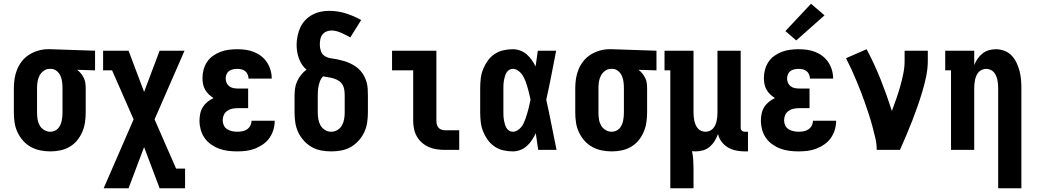

<svg xmlns="http://www.w3.org/2000/svg" viewBox="-20 -801 5540 1026"><path d="M249 8Q222 8 195 2.5Q168 -3 144.5 -16Q121 -29 103 -49.5Q85 -70 73.5 -94.5Q62 -119 58 -146Q54 -173 54 -200V-330Q54 -356 58 -381.5Q62 -407 72 -431Q82 -455 98.5 -475.5Q115 -496 137 -509.5Q159 -523 184.5 -530.5Q210 -538 236 -538Q239 -538 242.5 -538Q246 -538 250 -538L488 -530V-425L392 -428Q403 -420 412 -409Q421 -398 427.5 -385Q434 -372 436 -358Q438 -344 438 -330V-200Q438 -173 434 -146.5Q430 -120 419.5 -95.5Q409 -71 392 -50.5Q375 -30 352 -16.5Q329 -3 302.5 2.5Q276 8 249 8ZM249 -97Q260 -97 271 -101.5Q282 -106 289.5 -114Q297 -122 302 -132.5Q307 -143 309.5 -154.5Q312 -166 313 -177.5Q314 -189 314 -200V-330Q314 -346 312 -362.5Q310 -379 303.5 -394.5Q297 -410 284 -421Q271 -432 254 -433H250Q249 -433 247.5 -433Q246 -433 245 -433Q228 -433 213.5 -422.5Q199 -412 191 -396.5Q183 -381 180.5 -364Q178 -347 178 -330V-200Q178 -182 180.5 -164.5Q183 -147 191.5 -131.5Q200 -116 215.5 -106.5Q231 -97 249 -97Z M534 205 694 -163 579 -425H531V-530H667L750 -310L833 -530H966L806 -163L921 100H969V205H833L750 -15L667 205Z M1248 8Q1223 8 1198.5 5Q1174 2 1151 -6.5Q1128 -15 1107.5 -29.5Q1087 -44 1073 -64Q1059 -84 1052.5 -108Q1046 -132 1046 -156Q1046 -175 1050 -194Q1054 -213 1064 -229Q1074 -245 1089 -257Q1104 -269 1121 -277Q1107 -286 1095.5 -297Q1084 -308 1076 -322Q1068 -336 1065 -352Q1062 -368 1062 -384Q1062 -407 1068 -429Q1074 -451 1086.5 -470Q1099 -489 1118 -502.5Q1137 -516 1158 -524Q1179 -532 1202 -535Q1225 -538 1247 -538Q1270 -538 1292.5 -535Q1315 -532 1336.5 -523.5Q1358 -515 1376 -501Q1394 -487 1406.5 -468Q1419 -449 1425.5 -427Q1432 -405 1432 -382Q1432 -382 1432 -381.5Q1432 -381 1432 -381H1308Q1308 -381 1308 -381Q1308 -381 1308 -381Q1308 -392 1303.5 -403Q1299 -414 1290 -421Q1281 -428 1270 -430.5Q1259 -433 1247 -433Q1236 -433 1224.5 -430.5Q1213 -428 1204 -421.5Q1195 -415 1190.5 -404Q1186 -393 1186 -382Q1186 -370 1190.5 -359Q1195 -348 1204.5 -340.5Q1214 -333 1226 -330.5Q1238 -328 1250 -328H1306V-223H1250Q1235 -223 1220.5 -220Q1206 -217 1194 -208.5Q1182 -200 1176 -186.5Q1170 -173 1170 -158Q1170 -144 1176 -131Q1182 -118 1194 -110.5Q1206 -103 1220 -100Q1234 -97 1248 -97Q1261 -97 1274.5 -99.5Q1288 -102 1299.5 -109.5Q1311 -117 1317.5 -129.5Q1324 -142 1324 -156H1448Q1448 -131 1441 -107.5Q1434 -84 1420 -64Q1406 -44 1386 -30Q1366 -16 1343 -7Q1320 2 1296 5Q1272 8 1248 8Z M1750 8Q1723 8 1696 3Q1669 -2 1645.5 -15.5Q1622 -29 1603.5 -49.5Q1585 -70 1573.5 -94.5Q1562 -119 1558 -146Q1554 -173 1554 -200V-290Q1554 -310 1557 -330Q1560 -350 1568.5 -368Q1577 -386 1589.5 -401.5Q1602 -417 1618 -429Q1604 -440 1594 -455.5Q1584 -471 1577.5 -488.5Q1571 -506 1568 -524.5Q1565 -543 1565 -561Q1565 -585 1570 -608.5Q1575 -632 1584.5 -653.5Q1594 -675 1610.5 -692.5Q1627 -710 1648 -721.5Q1669 -733 1692 -738Q1715 -743 1739 -743Q1784 -743 1827.5 -729.5Q1871 -716 1910 -694L1852 -601Q1840 -608 1828 -614Q1816 -620 1803.5 -625.5Q1791 -631 1778 -634.5Q1765 -638 1751 -638Q1737 -638 1724 -632.5Q1711 -627 1702.5 -615.5Q1694 -604 1691.5 -590Q1689 -576 1689 -562Q1689 -545 1695 -527.5Q1701 -510 1716 -501Q1731 -492 1749 -489.5Q1767 -487 1784 -483.5Q1801 -480 1818 -475Q1835 -470 1851 -462.5Q1867 -455 1881.5 -445Q1896 -435 1907.5 -421.5Q1919 -408 1927 -392.5Q1935 -377 1939.5 -360Q1944 -343 1945 -325.5Q1946 -308 1946 -290V-200Q1946 -173 1942 -146Q1938 -119 1926.5 -94.5Q1915 -70 1896.5 -49.5Q1878 -29 1854.5 -15.5Q1831 -2 1804 3Q1777 8 1750 8ZM1750 -97Q1768 -97 1783.5 -106.5Q1799 -116 1807.5 -131.5Q1816 -147 1819 -164.5Q1822 -182 1822 -200V-290Q1822 -305 1820 -320Q1818 -335 1810.5 -348Q1803 -361 1790.5 -369Q1778 -377 1764 -381.5Q1750 -386 1735 -388Q1720 -390 1706 -393Q1696 -383 1691 -370Q1686 -357 1683 -344Q1680 -331 1679 -317.5Q1678 -304 1678 -290V-200Q1678 -182 1681 -164.5Q1684 -147 1692.5 -131.5Q1701 -116 1716.5 -106.5Q1732 -97 1750 -97Z M2358 0Q2337 0 2315 -3Q2293 -6 2273 -14.5Q2253 -23 2236 -37.5Q2219 -52 2208 -71Q2197 -90 2192.5 -111.5Q2188 -133 2188 -155V-425H2075V-530H2312V-155Q2312 -145 2314.5 -135.5Q2317 -126 2323.5 -118.5Q2330 -111 2339.5 -108Q2349 -105 2358 -105H2434V0Z M2720 8Q2694 8 2668.5 2Q2643 -4 2622 -18.5Q2601 -33 2586 -54Q2571 -75 2561.5 -99Q2552 -123 2549 -148.5Q2546 -174 2546 -200V-330Q2546 -356 2549 -381.5Q2552 -407 2561.5 -431Q2571 -455 2586 -476Q2601 -497 2622 -511.5Q2643 -526 2668.5 -532Q2694 -538 2720 -538Q2740 -538 2759.5 -531Q2779 -524 2794.5 -510.5Q2810 -497 2821.5 -480.5Q2833 -464 2842 -446Q2845 -467 2848 -488Q2851 -509 2854 -530H2952Q2939 -465 2926.5 -399.5Q2914 -334 2899 -268Q2914 -202 2927 -134.5Q2940 -67 2954 0H2856Q2853 -22 2849.5 -44.5Q2846 -67 2843 -89Q2834 -70 2822.5 -52.5Q2811 -35 2795.5 -21Q2780 -7 2760.5 0.5Q2741 8 2720 8ZM2720 -97Q2733 -97 2744.5 -104Q2756 -111 2764.5 -121Q2773 -131 2778.5 -143Q2784 -155 2788.5 -167.5Q2793 -180 2796.5 -192.5Q2800 -205 2803.5 -217.5Q2807 -230 2809.5 -243Q2812 -256 2815 -269Q2812 -281 2809.5 -293.5Q2807 -306 2803.5 -318Q2800 -330 2796.5 -342.5Q2793 -355 2788.5 -366.5Q2784 -378 2778 -389.5Q2772 -401 2763.5 -410.5Q2755 -420 2744 -426.5Q2733 -433 2720 -433Q2709 -433 2700 -427Q2691 -421 2686 -412Q2681 -403 2678 -392.5Q2675 -382 2673 -372Q2671 -362 2670.5 -351.5Q2670 -341 2670 -330V-200Q2670 -189 2670.5 -178.5Q2671 -168 2673 -158Q2675 -148 2678 -137.5Q2681 -127 2686 -118Q2691 -109 2700 -103Q2709 -97 2720 -97Z M3249 8Q3222 8 3195 2.5Q3168 -3 3144.5 -16Q3121 -29 3103 -49.5Q3085 -70 3073.5 -94.5Q3062 -119 3058 -146Q3054 -173 3054 -200V-330Q3054 -356 3058 -381.5Q3062 -407 3072 -431Q3082 -455 3098.5 -475.5Q3115 -496 3137 -509.5Q3159 -523 3184.5 -530.5Q3210 -538 3236 -538Q3239 -538 3242.5 -538Q3246 -538 3250 -538L3488 -530V-425L3392 -428Q3403 -420 3412 -409Q3421 -398 3427.5 -385Q3434 -372 3436 -358Q3438 -344 3438 -330V-200Q3438 -173 3434 -146.5Q3430 -120 3419.5 -95.5Q3409 -71 3392 -50.5Q3375 -30 3352 -16.5Q3329 -3 3302.5 2.5Q3276 8 3249 8ZM3249 -97Q3260 -97 3271 -101.5Q3282 -106 3289.5 -114Q3297 -122 3302 -132.5Q3307 -143 3309.5 -154.5Q3312 -166 3313 -177.5Q3314 -189 3314 -200V-330Q3314 -346 3312 -362.5Q3310 -379 3303.5 -394.5Q3297 -410 3284 -421Q3271 -432 3254 -433H3250Q3249 -433 3247.5 -433Q3246 -433 3245 -433Q3228 -433 3213.5 -422.5Q3199 -412 3191 -396.5Q3183 -381 3180.5 -364Q3178 -347 3178 -330V-200Q3178 -182 3180.5 -164.5Q3183 -147 3191.5 -131.5Q3200 -116 3215.5 -106.5Q3231 -97 3249 -97Z M3562 205V-425H3531V-530H3686V-200Q3686 -189 3687 -177.5Q3688 -166 3690.5 -155Q3693 -144 3697.5 -133.5Q3702 -123 3709.5 -114.5Q3717 -106 3728 -101.5Q3739 -97 3750 -97Q3761 -97 3772 -101.5Q3783 -106 3790.5 -114.5Q3798 -123 3802.5 -133.5Q3807 -144 3809.5 -155Q3812 -166 3813 -177.5Q3814 -189 3814 -200V-530H3938V-119Q3938 -114 3939.5 -110Q3941 -106 3944 -103Q3947 -100 3951.5 -98.5Q3956 -97 3960 -97H3977V8H3960Q3937 8 3914 3.5Q3891 -1 3871 -12.5Q3851 -24 3836.5 -43Q3822 -62 3817 -85Q3810 -66 3799.5 -48.5Q3789 -31 3773.5 -17.5Q3758 -4 3738 2Q3718 8 3698 8Q3693 8 3688 7.5Q3683 7 3678 7Q3683 30 3684.5 54Q3686 78 3686 102V205Z M4248 8Q4223 8 4198.5 5Q4174 2 4151 -6.5Q4128 -15 4107.5 -29.5Q4087 -44 4073 -64Q4059 -84 4052.5 -108Q4046 -132 4046 -156Q4046 -175 4050 -194Q4054 -213 4064 -229Q4074 -245 4089 -257Q4104 -269 4121 -277Q4107 -286 4095.5 -297Q4084 -308 4076 -322Q4068 -336 4065 -352Q4062 -368 4062 -384Q4062 -407 4068 -429Q4074 -451 4086.5 -470Q4099 -489 4118 -502.5Q4137 -516 4158 -524Q4179 -532 4202 -535Q4225 -538 4247 -538Q4270 -538 4292.5 -535Q4315 -532 4336.5 -523.5Q4358 -515 4376 -501Q4394 -487 4406.5 -468Q4419 -449 4425.5 -427Q4432 -405 4432 -382Q4432 -382 4432 -381.5Q4432 -381 4432 -381H4308Q4308 -381 4308 -381Q4308 -381 4308 -381Q4308 -392 4303.5 -403Q4299 -414 4290 -421Q4281 -428 4270 -430.5Q4259 -433 4247 -433Q4236 -433 4224.5 -430.5Q4213 -428 4204 -421.5Q4195 -415 4190.5 -404Q4186 -393 4186 -382Q4186 -370 4190.5 -359Q4195 -348 4204.5 -340.5Q4214 -333 4226 -330.5Q4238 -328 4250 -328H4306V-223H4250Q4235 -223 4220.5 -220Q4206 -217 4194 -208.5Q4182 -200 4176 -186.5Q4170 -173 4170 -158Q4170 -144 4176 -131Q4182 -118 4194 -110.5Q4206 -103 4220 -100Q4234 -97 4248 -97Q4261 -97 4274.5 -99.5Q4288 -102 4299.5 -109.5Q4311 -117 4317.5 -129.5Q4324 -142 4324 -156H4448Q4448 -131 4441 -107.5Q4434 -84 4420 -64Q4406 -44 4386 -30Q4366 -16 4343 -7Q4320 2 4296 5Q4272 8 4248 8ZM4235 -585 4177 -635 4314 -781 4386 -719Z M4665 0Q4665 -32 4657.5 -64Q4650 -96 4641.5 -127.5Q4633 -159 4623 -189.5Q4613 -220 4602.5 -250.5Q4592 -281 4580 -311.5Q4568 -342 4555.5 -372Q4543 -402 4529.5 -431.5Q4516 -461 4501 -490L4611 -538Q4653 -459 4686 -376Q4719 -293 4746 -208Q4758 -240 4769.5 -273Q4781 -306 4790.5 -339.5Q4800 -373 4807 -407.5Q4814 -442 4814 -477V-530H4938V-477Q4938 -435 4929.5 -394Q4921 -353 4909 -312.5Q4897 -272 4883 -232.5Q4869 -193 4854 -154Q4839 -115 4822.5 -76.5Q4806 -38 4789 0Z M5314 205V-330Q5314 -341 5313 -352.5Q5312 -364 5309.5 -375Q5307 -386 5302.5 -396.5Q5298 -407 5290.5 -415.5Q5283 -424 5272 -428.5Q5261 -433 5250 -433Q5239 -433 5228 -428.5Q5217 -424 5209.5 -415.5Q5202 -407 5197.5 -396.5Q5193 -386 5190.5 -375Q5188 -364 5187 -352.5Q5186 -341 5186 -330V0H5062V-425H5031V-530H5186V-453Q5193 -471 5204 -487Q5215 -503 5230 -515Q5245 -527 5264 -532.5Q5283 -538 5302 -538Q5325 -538 5347.5 -529.5Q5370 -521 5386 -504Q5402 -487 5412 -466Q5422 -445 5428 -422.5Q5434 -400 5436 -376.5Q5438 -353 5438 -330V205Z"/></svg>

Font: Iosevka Slab Extrabold
Style: Regular
Weight: 800
Monospace: yes
Designer: Belleve Invis
Foundry: Belleve Invis
Version: Version 11.1.1; ttfautohint (v1.8.3)